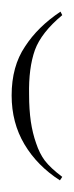

<svg xmlns="http://www.w3.org/2000/svg" viewBox="-20 -465 127 330"><path d="M87 -161Q67 -176 57 -189Q48 -201 42 -219Q36 -236 33 -256Q30 -277 30 -302Q29 -348 40 -379Q51 -409 87 -439L84 -445Q45 -419 23 -385Q0 -351 0 -301Q0 -254 22 -217Q44 -180 83 -155Z"/></svg>

Font: Bravura Text
Style: Regular
Weight: 400
Designer: Daniel Spreadbury et al.
Foundry: Steinberg Media Technologies GmbH
Version: Version 1.393